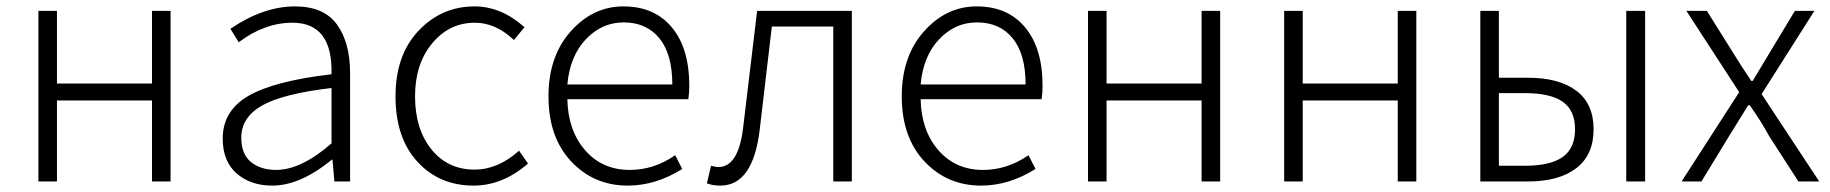

<svg xmlns="http://www.w3.org/2000/svg" viewBox="-20 -567 5720 600"><path d="M100 0V-533H158V-306H455V-533H513V0H455V-253H158V0Z M831 13Q763 13 719.5 -25Q676 -63 676 -134Q676 -221 756.5 -267.5Q837 -314 1016 -335Q1020 -496 894 -496Q807 -496 726 -435L700 -477Q803 -547 902 -547Q992 -547 1033 -490.5Q1074 -434 1074 -338V0H1025L1019 -68H1017Q918 13 831 13ZM843 -36Q921 -36 1016 -119V-292Q863 -274 798.5 -237Q734 -200 734 -137Q734 -85 764.5 -60.5Q795 -36 843 -36Z M1460 13Q1353 13 1284.5 -61.5Q1216 -136 1216 -266Q1216 -395 1288 -471Q1360 -547 1463 -547Q1546 -547 1619 -482L1586 -442Q1529 -496 1464 -496Q1384 -496 1330.5 -431.5Q1277 -367 1277 -266Q1277 -164 1328 -100.5Q1379 -37 1463 -37Q1536 -37 1602 -96L1630 -56Q1551 13 1460 13Z M1942 13Q1836 13 1765 -62.5Q1694 -138 1694 -266Q1694 -391 1763.5 -469Q1833 -547 1928 -547Q2025 -547 2079.5 -481.5Q2134 -416 2134 -299Q2134 -276 2131 -257H1753Q1755 -159 1808.5 -97.5Q1862 -36 1948 -36Q2024 -36 2090 -82L2112 -39Q2029 13 1942 13ZM1753 -303H2081Q2081 -398 2040.5 -447.5Q2000 -497 1929 -497Q1861 -497 1811 -444.5Q1761 -392 1753 -303Z M2231 13Q2207 13 2189 6L2202 -49Q2216 -45 2225 -45Q2289 -45 2303 -174Q2310 -234 2324.5 -353.5Q2339 -473 2346 -533H2642V0H2584V-484H2392Q2381 -389 2354 -161Q2333 13 2231 13Z M3046 13Q2940 13 2869 -62.5Q2798 -138 2798 -266Q2798 -391 2867.5 -469Q2937 -547 3032 -547Q3129 -547 3183.5 -481.5Q3238 -416 3238 -299Q3238 -276 3235 -257H2857Q2859 -159 2912.5 -97.5Q2966 -36 3052 -36Q3128 -36 3194 -82L3216 -39Q3133 13 3046 13ZM2857 -303H3185Q3185 -398 3144.5 -447.5Q3104 -497 3033 -497Q2965 -497 2915 -444.5Q2865 -392 2857 -303Z M3380 0V-533H3438V-306H3735V-533H3793V0H3735V-253H3438V0Z M3993 0V-533H4051V-306H4348V-533H4406V0H4348V-253H4051V0Z M4606 0V-533H4664V-324H4756Q4852 -324 4906 -283.5Q4960 -243 4960 -163Q4960 -83 4906 -41.5Q4852 0 4756 0ZM4664 -49H4745Q4825 -49 4863.5 -76.5Q4902 -104 4902 -163Q4902 -222 4863.5 -249Q4825 -276 4745 -276H4664ZM5062 0V-533H5121V0Z M5235 0 5415 -279 5250 -533H5314L5396 -402Q5421 -361 5453 -314H5457Q5463 -324 5510 -402L5589 -533H5650L5485 -273L5665 0H5600L5509 -141Q5483 -189 5448 -238H5443Q5433 -222 5413 -189.5Q5393 -157 5383 -141L5297 0Z"/></svg>

Font: Noto Sans Korean Light
Style: Regular
Weight: 300
Designer: Ryoko NISHIZUKA  (kana & ideographs); Paul D. Hunt (Latin, Greek & Cyrillic); Wenlong ZHANG  (bopomofo); Sandoll Communi
Foundry: Adobe Systems Incorporated
Version: Version 1.000;PS 1;hotconv 1.0.78;makeotf.lib2.5.61930